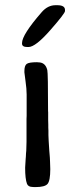

<svg xmlns="http://www.w3.org/2000/svg" viewBox="-20 -744 296 753"><path d="M91.8 -559.6H87.4Q66.4 -559.6 66.4 -572.8V-575.2Q66.4 -607.9 144 -696.8Q167.5 -723.6 197.8 -723.6H204.6Q234.9 -723.6 234.9 -705.1V-700.7Q234.9 -691.4 177 -625.5Q119.1 -559.6 91.8 -559.6ZM119.6 -10.3H113.8L108.4 -10.7Q90.8 -10.7 85.9 -22.9Q78.6 -42 78.6 -86.4L80.6 -119.6L81.5 -130.9Q82 -136.7 82 -142.1L83 -152.8L84 -188V-277.8L84.5 -289.6V-373.5Q84.5 -395 80.1 -425.8Q75.7 -456.5 75.7 -460V-465.3Q75.7 -486.3 84.5 -493.2Q93.3 -500 125 -500L130.4 -499.5Q158.2 -499.5 165.5 -469.2Q168.5 -457 168.5 -309.1L168.9 -303.2V-273.4L169.4 -255.4Q169.4 -249.5 169.4 -243.7L169.9 -231.9Q169.9 -223.1 169.9 -214.4L170.9 -191.4L173.3 -153.3Q176.3 -121.1 176.3 -108.9L177.2 -80.6Q177.2 -35.2 166.5 -22.7Q155.8 -10.3 119.6 -10.3Z"/></svg>

Font: Averia Sans Libre Light
Style: Regular
Weight: 300
Version: Version 1.002